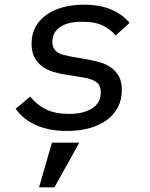

<svg xmlns="http://www.w3.org/2000/svg" viewBox="-20 -548 640 821"><path d="M266 12Q191 12 135 -12.5Q79 -37 47 -83L109 -135Q138 -99 177.5 -80Q217 -61 274 -61Q338 -61 374.5 -85Q411 -109 411 -152Q411 -185 390.5 -198Q370 -211 340 -216L266 -228Q237 -232 210 -240Q183 -248 162 -263Q141 -278 128 -301.5Q115 -325 115 -361Q115 -403 132.5 -434Q150 -465 180.5 -486Q211 -507 251.5 -517.5Q292 -528 339 -528Q407 -528 456 -507Q505 -486 534 -450L474 -396Q460 -416 426 -435.5Q392 -455 331 -455Q269 -455 236.5 -432Q204 -409 204 -370Q204 -353 210 -342Q216 -331 226.5 -324Q237 -317 250.5 -313.5Q264 -310 279 -307L353 -294Q379 -289 405.5 -282Q432 -275 453 -260.5Q474 -246 487.5 -223Q501 -200 501 -163Q501 -122 484 -89.5Q467 -57 436.5 -34.5Q406 -12 362.5 0Q319 12 266 12ZM202 62H319L213 253H147Z"/></svg>

Font: IBM Plex Mono Text
Style: Italic
Weight: 450
Italic angle: -9°
Monospace: yes
Designer: Mike Abbink, Paul van der Laan, Pieter van Rosmalen
Foundry: Bold Monday
Version: Version 2.1